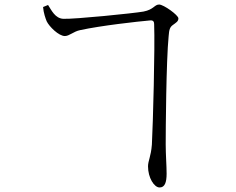

<svg xmlns="http://www.w3.org/2000/svg" viewBox="-20 -780 1040 847"><path d="M660 -674C664 -570 655 -236 650 -142C646 -89 633 -71 633 -46C633 4 660 47 684 47C707 47 715 25 715 -14C715 -49 711 -98 711 -143C711 -204 713 -511 724 -621C726 -650 730 -661 743 -670C756 -680 767 -685 767 -699C767 -713 702 -760 682 -760C661 -760 659 -738 613 -729C567 -721 309 -695 259 -697C223 -699 207 -735 192 -758L170 -749C172 -723 181 -698 186 -686C197 -663 239 -621 266 -621C286 -621 304 -641 333 -647C425 -667 586 -685 643 -690C655 -691 660 -685 660 -674Z"/></svg>

Font: Noto Serif CJK KR Light
Style: Regular
Weight: 300
Designer: Ryoko NISHIZUKA 西塚涼子 (kana & ideographs); Frank Grießhammer (Latin, Greek & Cyrillic); Wenlong ZHANG 张文龙 (bopomofo); San
Foundry: Adobe
Version: Version 2.001;hotconv 1.1.0;makeotfexe 2.6.0